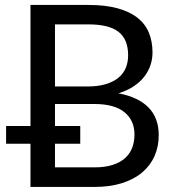

<svg xmlns="http://www.w3.org/2000/svg" viewBox="-20 -736 695 756"><path d="M351.5 -77Q393 -77 423 -86.5Q453 -96 472.2 -113.2Q491.5 -130.5 500.5 -154.2Q509.5 -178 509.5 -206.5Q509.5 -262 470 -294.2Q430.5 -326.5 351.5 -326.5H196.5V-240H296V-170H196.5V-77ZM196.5 -395.5H324.5Q365.5 -395.5 395.8 -404.5Q426 -413.5 445.8 -429.5Q465.5 -445.5 475 -468.2Q484.5 -491 484.5 -518Q484.5 -581.5 446.5 -610.8Q408.5 -640 328.5 -640H196.5ZM328.5 -716.5Q394.5 -716.5 442.2 -703.5Q490 -690.5 520.8 -666.5Q551.5 -642.5 566 -607.8Q580.5 -573 580.5 -529.5Q580.5 -503 572.2 -478.8Q564 -454.5 547.5 -433.5Q531 -412.5 505.8 -395.8Q480.5 -379 446.5 -368.5Q525.5 -353.5 565.2 -312.2Q605 -271 605 -204Q605 -158.5 588.2 -121Q571.5 -83.5 539.2 -56.5Q507 -29.5 460 -14.8Q413 0 353 0H100V-170H4V-240H100V-716.5Z"/></svg>

Font: Lato-Regular
Style: Regular
Weight: 400
Designer: Lukasz Dziedzic with Adam Twardoch and Botio Nikoltchev
Foundry: tyPoland Lukasz Dziedzic
Version: Version 2.015; 2015-08-06; http://www.latofonts.com/